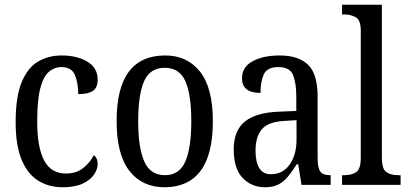

<svg xmlns="http://www.w3.org/2000/svg" viewBox="-20 -780 1721 810"><path d="M244 10Q186 10 141 -18Q96 -46 71 -106.5Q46 -167 46 -265Q46 -372 71.5 -433.5Q97 -495 141 -520.5Q185 -546 240 -546Q305 -546 348.5 -520Q392 -494 392 -444Q392 -410 372 -396.5Q352 -383 310 -383Q310 -430 296 -463.5Q282 -497 240 -497Q209 -497 185.5 -476.5Q162 -456 149.5 -406Q137 -356 137 -266Q137 -159 166 -103.5Q195 -48 258 -48Q302 -48 331.5 -71.5Q361 -95 376 -126Q383 -120 387.5 -111Q392 -102 392 -88Q392 -67 377 -44Q362 -21 329 -5.5Q296 10 244 10Z M674 10Q580 10 526 -59Q472 -128 472 -269Q472 -409 523.5 -477.5Q575 -546 677 -546Q770 -546 824 -477.5Q878 -409 878 -269Q878 -128 826 -59Q774 10 674 10ZM676 -41Q737 -41 762 -99Q787 -157 787 -269Q787 -381 762 -437.5Q737 -494 675 -494Q613 -494 588 -437.5Q563 -381 563 -269Q563 -157 588.5 -99Q614 -41 676 -41Z M1097 10Q1042 10 1004 -29Q966 -68 966 -150Q966 -230 1014 -268Q1062 -306 1160 -309L1230 -312V-373Q1230 -429 1216.5 -463Q1203 -497 1154 -497Q1107 -497 1093 -466.5Q1079 -436 1079 -388Q1001 -388 1001 -450Q1001 -497 1045.5 -521.5Q1090 -546 1160 -546Q1239 -546 1279.5 -507Q1320 -468 1320 -372V-113Q1320 -71 1331.5 -56Q1343 -41 1372 -41H1375V0H1252L1238 -87H1232Q1214 -59 1196.5 -37Q1179 -15 1156 -2.5Q1133 10 1097 10ZM1123 -45Q1173 -45 1202 -86Q1231 -127 1231 -191V-273L1180 -270Q1111 -266 1084.5 -234.5Q1058 -203 1058 -144Q1058 -98 1073.5 -71.5Q1089 -45 1123 -45Z M1423 0V-41H1434Q1464 -41 1483 -54Q1502 -67 1502 -115V-651Q1502 -695 1481 -707Q1460 -719 1434 -719H1423V-760H1591V-115Q1591 -67 1610 -54Q1629 -41 1659 -41H1670V0Z"/></svg>

Font: Noto Serif Georgian Condensed
Style: Regular
Weight: 400
Width: 3
Designer: Monotype Design Team, Akaki Razmadze
Foundry: Google LLC
Version: Version 2.003; ttfautohint (v1.8.4.7-5d5b)